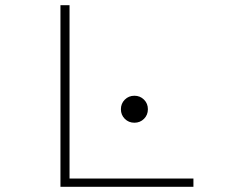

<svg xmlns="http://www.w3.org/2000/svg" viewBox="-20 -720 890 740"><path d="M248 -32H725.5V0H213V-700H248ZM535 -262Q520 -247 498 -247Q476 -247 461 -262Q446 -277 446 -299Q446 -321 461 -336Q476 -351 498 -351Q520 -351 535 -336Q550 -321 550 -299Q550 -277 535 -262Z"/></svg>

Font: League Mono Wide Thin
Style: Regular
Weight: 100
Width: 8
Designer: Tyler Finck
Foundry: The League of Moveable Type / Tyler Finck
Version: Version 2.210